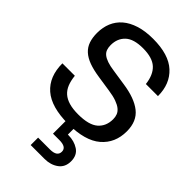

<svg xmlns="http://www.w3.org/2000/svg" viewBox="-290 -814 1168 1168"><g transform="rotate(45 294.0 -230.0)"><path d="M294 10Q149 10 79 -51Q9 -112 9 -226H116Q120 -187 131.5 -158.5Q143 -130 164 -111.5Q185 -93 217.5 -83.5Q250 -74 296 -74Q388 -74 428 -109Q468 -144 468 -204Q468 -224 461.5 -240.5Q455 -257 439 -270Q423 -283 395.5 -293Q368 -303 326 -309L227 -324Q172 -332 134 -346Q96 -360 72 -382Q48 -404 37.5 -435Q27 -466 27 -506Q27 -554 43.5 -593.5Q60 -633 93 -661.5Q126 -690 176.5 -706Q227 -722 294 -722Q429 -722 495 -661Q561 -600 561 -496H457Q449 -567 410.5 -602.5Q372 -638 291 -638Q211 -638 174.5 -603.5Q138 -569 138 -512Q138 -492 143.5 -476Q149 -460 163 -448.5Q177 -437 201.5 -428.5Q226 -420 263 -415L362 -400Q468 -385 523.5 -341Q579 -297 579 -211Q579 -110 509 -50Q439 10 294 10ZM224 262V198H326Q387 198 387 156Q387 117 326 117H271V-6H339V57Q341 57 343 57Q394 57 431 81.5Q468 106 468 158Q468 209 431.5 235.5Q395 262 343 262Z"/></g></svg>

Font: Firefly Display Medium
Style: Regular
Weight: 500
Designer: Colophon Foundry, Jonny Pinhorn
Foundry: Colophon Foundry
Version: Version 1.200; ttfautohint (v1.8.3)